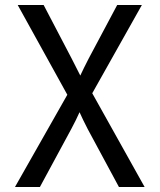

<svg xmlns="http://www.w3.org/2000/svg" viewBox="-20 -750 640 770"><path d="M140 0 266 -233C278 -255 292 -284 299 -300C306 -284 320 -255 332 -232L457 0H560L350 -376L549 -730H450L335 -514C323 -491 309 -462 302 -447C294 -462 280 -491 268 -514L155 -730H51L250 -370L40 0Z"/></svg>

Font: Tekne LDO
Style: Regular
Weight: 400
Monospace: yes
Designer: Alessio Laiso, Mario Rullo, Paolo Rosset
Foundry: Alessio Laiso
Version: Version 1.000;hotconv 1.0.109;makeotfexe 2.5.65596